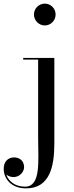

<svg xmlns="http://www.w3.org/2000/svg" viewBox="-94 -780 410 1060"><path d="M93.5 -700C93.5 -667 120.5 -639.5 153.5 -639.5C186.5 -639.5 213 -667 213 -700C213 -733 186.5 -760 153.5 -760C120.5 -760 93.5 -733 93.5 -700ZM206 -460H34V-451H116.5V-20C116.5 107 134 250.5 44 250.5C-9.5 250.5 -46.5 222 -59.5 183C-49.5 192.5 -34.5 197.5 -18.5 197.5C15 197.5 39 168.5 39 143C39 103 8.5 89 -16.5 89C-47 89 -73.5 110 -73.5 151C-73.5 207.5 -31.5 260 49.5 260C179.5 260 206 142.5 206 11.5Z"/></svg>

Font: Bodoni* 24
Style: Regular
Weight: 400
Version: Version 2.3